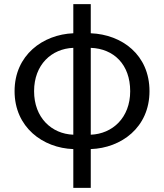

<svg xmlns="http://www.w3.org/2000/svg" viewBox="-20 -716 799 935"><path d="M337 199H422V10C570 5 708 -95 708 -272C708 -449 574 -548 422 -554V-696H337V-554C189 -548 51 -448 51 -272C51 -96 189 5 337 10ZM146 -272C146 -401 231 -479 337 -483V-60C231 -64 146 -143 146 -272ZM614 -272C614 -142 527 -64 422 -60V-483C534 -479 614 -402 614 -272Z"/></svg>

Font: Source Han Sans HK
Style: Regular
Weight: 400
Designer: Ryoko NISHIZUKA 西塚涼子 (kana, bopomofo & ideographs); Paul D. Hunt (Latin, Greek & Cyrillic); Sandoll Communications 산돌커뮤니
Foundry: Adobe
Version: Version 2.000;hotconv 1.0.107;makeotfexe 2.5.65593